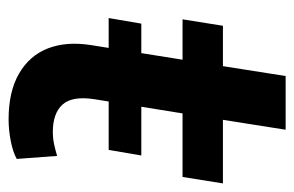

<svg xmlns="http://www.w3.org/2000/svg" viewBox="-139 -536 685 447"><g transform="rotate(90 203.5 -312.5)"><path d="M258 10Q193 10 151 -14.5Q109 -39 92.5 -82Q76 -125 85 -182L119 -395H25L40 -489H134L157 -635H282L259 -489H407L392 -395H244L211 -190Q203 -138 223.5 -115.5Q244 -93 287 -93Q302 -93 316 -96Q330 -99 343 -103L350 -9Q334 0 308 5Q282 10 258 10ZM22 -223 35 -299H342L329 -223Z"/></g></svg>

Font: Nunito Sans 12pt
Style: Bold Italic
Weight: 700
Italic angle: -9°
Designer: Vernon Adams
Foundry: Vernon Adams
Version: Version 3.101;gftools[0.9.27]